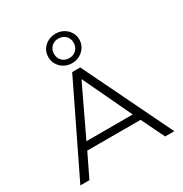

<svg xmlns="http://www.w3.org/2000/svg" viewBox="-220 -1158 1261 1324"><g transform="rotate(-30 410.0 -496.0)"><path d="M36 0 378 -705H442L784 0H711L613 -202L652 -184H166L206 -202L108 0ZM408 -628 218 -229 191 -243H627L600 -229L411 -628ZM410 -758Q375 -758 347 -774Q319 -790 303 -816.5Q287 -843 287 -875Q287 -909 303 -935Q319 -961 347 -976.5Q375 -992 410 -992Q445 -992 472.5 -976.5Q500 -961 516.5 -935Q533 -909 533 -875Q533 -843 516.5 -816.5Q500 -790 472.5 -774Q445 -758 410 -758ZM410 -798Q444 -798 466 -820Q488 -842 488 -876Q488 -910 466 -931.5Q444 -953 409 -953Q376 -953 354 -931Q332 -909 332 -876Q332 -842 353.5 -820Q375 -798 410 -798Z"/></g></svg>

Font: Nunito Sans 10pt SemiExpanded Light
Style: Regular
Weight: 300
Width: 6
Designer: Vernon Adams
Foundry: Vernon Adams
Version: Version 3.101;gftools[0.9.27]